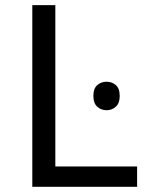

<svg xmlns="http://www.w3.org/2000/svg" viewBox="-20 -717 573 737"><path d="M506.3 0H104V-697.3H192.4V-78.1H506.3ZM389.6 -403.3Q409.7 -403.3 424.6 -390.4Q439.5 -377.4 439.5 -348.6Q439.5 -320.8 424.6 -307.4Q409.7 -293.9 389.6 -293.9Q368.2 -293.9 353.3 -307.4Q338.4 -320.8 338.4 -348.6Q338.4 -377.4 353.3 -390.4Q368.2 -403.3 389.6 -403.3Z"/></svg>

Font: Lunasima
Style: Regular
Weight: 400
Designer: The DocRepair Project, Monotype Design Team
Foundry: Google
Version: Version 2.009